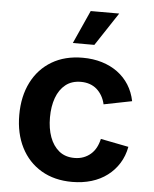

<svg xmlns="http://www.w3.org/2000/svg" viewBox="-54 -812 694 868"><g transform="rotate(5 292.5 -377.5)"><path d="M305.2 10.7Q224.6 10.7 165.3 -24.4Q106 -59.6 73.7 -123Q41.5 -186.5 41.5 -270.5Q41.5 -355 73.7 -418.7Q106 -482.4 165.3 -517.6Q224.6 -552.7 305.2 -552.7Q352.5 -552.7 392.6 -540.5Q432.6 -528.3 463.9 -505.4Q495.1 -482.4 515.6 -450Q536.1 -417.5 544.4 -376.5L417 -351.1Q412.1 -372.6 402.3 -389.4Q392.6 -406.2 378.7 -418.5Q364.7 -430.7 346.7 -437Q328.6 -443.4 306.6 -443.4Q264.6 -443.4 236.8 -421.1Q209 -398.9 194.8 -360.1Q180.7 -321.3 180.7 -271Q180.7 -221.2 194.8 -182.4Q209 -143.6 236.8 -120.8Q264.6 -98.1 306.6 -98.1Q329.1 -98.1 347.4 -105Q365.7 -111.8 380.1 -124.3Q394.5 -136.7 404.1 -154.5Q413.6 -172.4 418.5 -194.3L545.4 -169.4Q537.6 -127.4 516.8 -94.2Q496.1 -61 464.8 -37.4Q433.6 -13.7 393.1 -1.5Q352.5 10.7 305.2 10.7ZM254.4 -615.2 322.3 -766.1H451.7L352.1 -615.2Z"/></g></svg>

Font: Inter
Style: 650
Weight: 650
Designer: Rasmus Andersson
Foundry: rsms
Version: Version 4.001;git-66647c0bb